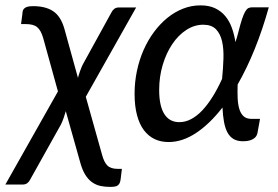

<svg xmlns="http://www.w3.org/2000/svg" viewBox="-64 -536 1064 734"><path d="M187.5 -111Q179.5 -82 169.5 -61L51 151Q47.5 158.5 40.5 164Q33.5 169.5 22 169.5H-43.5L157.5 -186.5L101 -391Q96.5 -406 91 -416Q85.5 -426 78 -432.2Q70.5 -438.5 59.5 -441.2Q48.5 -444 33 -444H16.5L21 -478Q21.5 -485.5 22.5 -491.8Q23.5 -498 27.5 -502.5Q31.5 -507 39.5 -509.8Q47.5 -512.5 62.5 -512.5Q110.5 -512.5 139.5 -493Q168.5 -473.5 182 -426.5L234 -238.5Q238 -253 242.8 -266.2Q247.5 -279.5 252.5 -289.5L362 -488.5Q365.5 -496 372.5 -501.8Q379.5 -507.5 391 -507.5H456.5L264 -166L326 55Q333.5 83.5 346.2 96.5Q359 109.5 385.5 109.5H402L397.5 146.5Q396.5 156.5 394 162.5Q391.5 168.5 387 172.2Q382.5 176 375.2 177.2Q368 178.5 357 178.5Q337 178.5 319.8 174.8Q302.5 171 287.8 160.5Q273 150 261.5 131.2Q250 112.5 242 82.5Z M920.5 -28.5Q919.5 -23 916.5 -17.2Q913.5 -11.5 907 -6.8Q900.5 -2 890.5 1Q880.5 4 865 4Q844 4 829.5 -4.2Q815 -12.5 806 -28.8Q797 -45 792.5 -69.2Q788 -93.5 786.5 -125Q738 -62.5 685.8 -27.8Q633.5 7 580.5 7Q551 7 527.2 -4.2Q503.5 -15.5 486.2 -38.2Q469 -61 459.8 -95.8Q450.5 -130.5 450.5 -177.5Q450.5 -222.5 459.5 -265Q468.5 -307.5 485 -345Q501.5 -382.5 524.8 -413.8Q548 -445 576 -467.8Q604 -490.5 636 -503Q668 -515.5 702.5 -515.5Q735 -515.5 758.2 -504.5Q781.5 -493.5 797.2 -474.5Q813 -455.5 822.2 -430Q831.5 -404.5 836 -375Q839 -384 841.8 -393.2Q844.5 -402.5 847 -412.5Q855 -444 861.2 -462.8Q867.5 -481.5 873.2 -491.5Q879 -501.5 885.2 -504.8Q891.5 -508 899 -508H963.5Q940 -423.5 910 -349.2Q880 -275 844.5 -213Q843.5 -185.5 844.5 -161.5Q845.5 -137.5 850.8 -119.8Q856 -102 867 -91.8Q878 -81.5 898 -81.5H930ZM621.5 -69Q645 -69 667 -80.8Q689 -92.5 709.5 -114.2Q730 -136 749 -166.5Q768 -197 785 -234.5Q789 -274 790.2 -311.5Q791.5 -349 785 -377.8Q778.5 -406.5 761.8 -424Q745 -441.5 713 -441.5Q679 -441.5 648.2 -421.5Q617.5 -401.5 594.5 -367.2Q571.5 -333 558 -287.8Q544.5 -242.5 544.5 -192Q544.5 -131 564.2 -100Q584 -69 621.5 -69Z"/></svg>

Font: Lato Medium
Style: Italic
Weight: 500
Italic angle: -7°
Designer: Lukasz Dziedzic
Foundry: tyPoland Lukasz Dziedzic
Version: Version 2.006; 2014-01-15